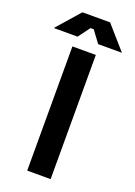

<svg xmlns="http://www.w3.org/2000/svg" viewBox="-226 -953 716 1017"><g transform="rotate(20 132.0 -444.0)"><path d="M198 0H66V-700H198ZM-60 -758 54 -888H210L324 -758H190L141 -824H123L74 -758Z"/></g></svg>

Font: Rootstock Sans Headline
Style: Bold
Weight: 700
Designer: Florian Karsten
Foundry: Florian Karsten
Version: Version 2.000;FEAKit 1.0